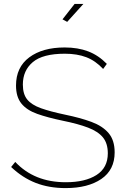

<svg xmlns="http://www.w3.org/2000/svg" viewBox="-20 -958 643 983"><path d="M508 -605Q469 -647 422 -665Q375 -683 312 -683Q199 -683 148 -640Q97 -597 97 -525Q97 -476 119.5 -448.5Q142 -421 189.5 -404Q237 -387 313 -371Q391 -355 448 -334Q505 -313 536 -276.5Q567 -240 567 -178Q567 -88 498.5 -41.5Q430 5 316 5Q231 5 163 -21.5Q95 -48 37 -103L58 -129Q107 -77 171.5 -51Q236 -25 317 -25Q416 -25 474 -62Q532 -99 532 -173Q532 -224 507 -254.5Q482 -285 431 -304.5Q380 -324 301 -340Q224 -356 170.5 -375Q117 -394 89.5 -428Q62 -462 62 -520Q62 -614 130 -664.5Q198 -715 311 -715Q379 -715 431.5 -695Q484 -675 527 -631ZM324 -846 300 -859 362 -938H407Z"/></svg>

Font: Raleway ExtraLight
Style: Regular
Weight: 200
Designer: Matt McInerney, Pablo Impallari, Rodrigo Fuenzalida
Foundry: Matt McInerney, Pablo Impallari, Rodrigo Fuenzalida
Version: Version 4.026